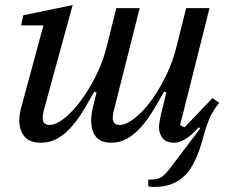

<svg xmlns="http://www.w3.org/2000/svg" viewBox="-20 -550 891 756"><path d="M590 186Q581 186 575 185.5Q569 185 564 184V157H575Q607 157 624.5 140.5Q642 124 663 95L768 -44L763 -49Q734 -17 710 -2.5Q686 12 668 12Q634 12 620 -6.5Q606 -25 606 -48Q606 -60 609 -75.5Q612 -91 614 -100L635 -186L626 -189Q605 -151 583 -115Q561 -79 536 -50.5Q511 -22 482 -5Q453 12 418 12Q376 12 357.5 -12Q339 -36 339 -75Q339 -97 345 -124L360 -186L351 -189Q330 -151 308 -114.5Q286 -78 261 -50Q236 -22 206.5 -5Q177 12 141 12Q96 12 76 -13Q56 -38 56 -75Q56 -102 65 -132L151 -450H63L72 -490L266 -530L152 -114Q150 -105 149 -98Q148 -91 148 -86Q148 -58 175 -58Q200 -58 232.5 -83.5Q265 -109 297.5 -152.5Q330 -196 358 -252Q386 -308 401 -370L438 -518H530L428 -114Q426 -105 425 -98Q424 -91 424 -86Q424 -58 451 -58Q476 -58 509 -83.5Q542 -109 574 -152Q606 -195 633.5 -251.5Q661 -308 676 -370L713 -518H805L689 -57L707 -49L817 -164L843 -145Q816 -111 804 -82Q792 -53 782 -16Q766 44 748 81.5Q730 119 711 138Q689 161 658.5 173.5Q628 186 590 186Z"/></svg>

Font: IBM Plex Serif Text
Style: Italic
Weight: 450
Italic angle: -14°
Designer: Mike Abbink, Paul van der Laan, Pieter van Rosmalen
Foundry: Bold Monday
Version: Version 3.001